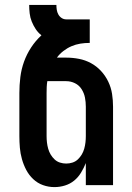

<svg xmlns="http://www.w3.org/2000/svg" viewBox="-20 -755 540 783"><path d="M202 8Q178 8 155.5 0Q133 -8 115.5 -24.5Q98 -41 87 -62Q76 -83 69.5 -106Q63 -129 61 -152.5Q59 -176 59 -200V-376Q59 -408 63 -440.5Q67 -473 78 -503.5Q89 -534 107 -561.5Q125 -589 149 -611Q135 -622 125.5 -636.5Q116 -651 109.5 -667Q103 -683 101 -700.5Q99 -718 99 -735H210Q210 -725 211.5 -715Q213 -705 218 -696Q223 -687 231.5 -681.5Q240 -676 250 -676H346V-580Q326 -580 307.5 -577Q289 -574 271.5 -566.5Q254 -559 238.5 -547Q223 -535 212 -520H250Q276 -520 302 -515Q328 -510 351 -497.5Q374 -485 392 -465.5Q410 -446 421.5 -422Q433 -398 437 -372Q441 -346 441 -320V0H330V-90Q322 -70 310.5 -51Q299 -32 282.5 -18.5Q266 -5 245 1.5Q224 8 202 8ZM250 -88Q263 -88 275.5 -92Q288 -96 297.5 -105Q307 -114 313.5 -125Q320 -136 323.5 -148.5Q327 -161 328.5 -174Q330 -187 330 -200V-320Q330 -339 326.5 -357Q323 -375 313 -391Q303 -407 286 -415.5Q269 -424 250 -424H173Q171 -412 170.5 -400Q170 -388 170 -376V-200Q170 -187 171.5 -174Q173 -161 176.5 -148.5Q180 -136 186.5 -125Q193 -114 202.5 -105Q212 -96 224.5 -92Q237 -88 250 -88Z"/></svg>

Font: Iosevka Term Curly
Style: Bold
Weight: 700
Designer: Belleve Invis
Foundry: Belleve Invis
Version: Version 32.3.0